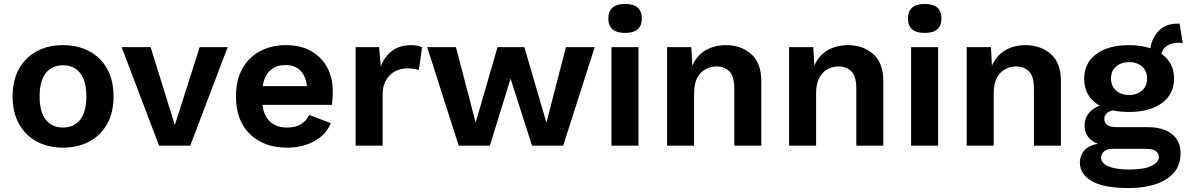

<svg xmlns="http://www.w3.org/2000/svg" viewBox="-20 -739 6020 974"><path d="M300 -510Q375 -510 433 -479Q491 -448 523.5 -390Q556 -332 556 -250Q556 -168 523.5 -110Q491 -52 433 -21Q375 10 300 10Q224 10 166.5 -21Q109 -52 76.5 -110Q44 -168 44 -250Q44 -332 76.5 -390Q109 -448 166.5 -479Q224 -510 300 -510ZM300 -408Q244 -408 212.5 -368.5Q181 -329 181 -250Q181 -171 212.5 -131.5Q244 -92 300 -92Q355 -92 386.5 -131.5Q418 -171 418 -250Q418 -329 386.5 -368.5Q355 -408 300 -408Z M993 -500H1135L945 0H787L597 -500H744L867 -105Z M1437 10Q1319 10 1248 -58.5Q1177 -127 1177 -250Q1177 -332 1209 -390Q1241 -448 1298.5 -479Q1356 -510 1430 -510Q1506 -510 1559 -479.5Q1612 -449 1640 -396.5Q1668 -344 1668 -277Q1668 -257 1667 -239Q1666 -221 1664 -207H1311Q1319 -149 1351.5 -120.5Q1384 -92 1436 -92Q1480 -92 1507 -109Q1534 -126 1549 -156L1658 -114Q1634 -55 1574 -22.5Q1514 10 1437 10ZM1429 -409Q1332 -409 1312 -302H1537Q1531 -354 1503.5 -381.5Q1476 -409 1429 -409Z M1784 0V-500H1903L1912 -402Q1931 -453 1969.5 -481.5Q2008 -510 2067 -510Q2102 -510 2121 -499L2105 -384Q2095 -387 2080.5 -389.5Q2066 -392 2043 -392Q2012 -392 1984.5 -377.5Q1957 -363 1939 -333.5Q1921 -304 1921 -259V0Z M2851 -500H2997L2837 0H2679L2570 -340L2465 0H2307L2147 -500H2293L2393 -117L2504 -500H2640L2752 -117Z M3151 -572Q3066 -572 3066 -645Q3066 -719 3151 -719Q3236 -719 3236 -645Q3236 -572 3151 -572ZM3219 -500V0H3082V-500Z M3364 0V-500H3487L3492 -406Q3515 -458 3559.5 -484Q3604 -510 3662 -510Q3740 -510 3791 -464.5Q3842 -419 3842 -328V0H3705V-289Q3705 -353 3679.5 -377.5Q3654 -402 3615 -402Q3587 -402 3560.5 -388.5Q3534 -375 3517.5 -345Q3501 -315 3501 -265V0Z M3983 0V-500H4106L4111 -406Q4134 -458 4178.5 -484Q4223 -510 4281 -510Q4359 -510 4410 -464.5Q4461 -419 4461 -328V0H4324V-289Q4324 -353 4298.5 -377.5Q4273 -402 4234 -402Q4206 -402 4179.5 -388.5Q4153 -375 4136.5 -345Q4120 -315 4120 -265V0Z M4671 -572Q4586 -572 4586 -645Q4586 -719 4671 -719Q4756 -719 4756 -645Q4756 -572 4671 -572ZM4739 -500V0H4602V-500Z M4884 0V-500H5007L5012 -406Q5035 -458 5079.5 -484Q5124 -510 5182 -510Q5260 -510 5311 -464.5Q5362 -419 5362 -328V0H5225V-289Q5225 -353 5199.5 -377.5Q5174 -402 5135 -402Q5107 -402 5080.5 -388.5Q5054 -375 5037.5 -345Q5021 -315 5021 -265V0Z M5800 -94Q5881 -94 5925 -59Q5969 -24 5969 39Q5969 97 5936 136Q5903 175 5843.5 195Q5784 215 5706 215Q5577 215 5517.5 179Q5458 143 5458 85Q5458 51 5479.5 25.5Q5501 0 5549 -10Q5482 -35 5482 -104Q5482 -138 5502.5 -164Q5523 -190 5559 -203Q5480 -247 5480 -340Q5480 -419 5541 -464.5Q5602 -510 5708 -510Q5768 -510 5816 -494Q5823 -546 5858 -582.5Q5893 -619 5953 -619Q5955 -619 5958 -619Q5961 -619 5964 -619L5980 -521Q5972 -522 5962 -522Q5924 -522 5901 -507.5Q5878 -493 5872 -466Q5936 -421 5936 -340Q5936 -262 5874.5 -216.5Q5813 -171 5708 -171Q5662 -171 5624 -179Q5601 -173 5591.5 -161.5Q5582 -150 5582 -136Q5582 -94 5646 -94ZM5708 -424Q5668 -424 5642 -402Q5616 -380 5616 -341Q5616 -302 5642 -279.5Q5668 -257 5708 -257Q5747 -257 5773 -279.5Q5799 -302 5799 -341Q5799 -380 5773 -402Q5747 -424 5708 -424ZM5707 121Q5784 121 5821.5 102.5Q5859 84 5859 58Q5859 39 5844 27.5Q5829 16 5790 16H5621Q5597 16 5581.5 28.5Q5566 41 5566 61Q5566 89 5603.5 105Q5641 121 5707 121Z"/></svg>

Font: Work Sans SemiBold
Style: Regular
Weight: 600
Designer: Wei Huang
Foundry: Wei Huang
Version: Version 2.010; ttfautohint (v1.8.3)